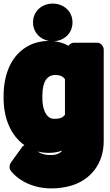

<svg xmlns="http://www.w3.org/2000/svg" viewBox="-24 -804 614 1070"><path d="M112 5C107 8 101 12 98 17L36 103C28 115 26 135 37 149C85 208 167 246 263 246C303 246 343 240 378 229C478 197 554 112 554 -18V-528C554 -544 540 -566 517 -566H389C379 -566 366 -561 358 -549C329 -565 291 -576 248 -576C210 -576 173 -568 141 -552C43 -504 -4 -397 -4 -268V-258C-4 -140 39 -47 112 5ZM185 40C204 45 225 48 247 48C275 48 299 44 323 35C312 50 292 60 256 60C226 60 204 53 185 40ZM338 -363V-164C328 -151 313 -142 283 -142C269 -142 261 -143 253 -148C230 -162 212 -198 212 -258V-268C212 -346 236 -386 284 -386C314 -386 327 -377 338 -363ZM270 -574C330 -574 380 -616 380 -679C380 -742 330 -784 270 -784C211 -784 160 -743 160 -679C160 -617 211 -574 270 -574Z"/></svg>

Font: Asimov Print
Style: E
Weight: 500
Designer: Google
Version: Version 2.000980; 2014